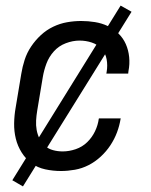

<svg xmlns="http://www.w3.org/2000/svg" viewBox="-20 -603 540 686"><path d="M198 8Q169 8 141.5 2Q114 -4 93 -19.5Q72 -35 57.5 -58Q43 -81 36.5 -107.5Q30 -134 30.5 -162.5Q31 -191 36 -219L56 -339Q60 -364 68 -389Q76 -414 91 -436.5Q106 -459 126 -477.5Q146 -496 170 -507.5Q194 -519 219.5 -523.5Q245 -528 270 -528Q295 -528 319.5 -524Q344 -520 365 -510Q386 -500 403 -483.5Q420 -467 429.5 -445.5Q439 -424 441.5 -399Q444 -374 439 -349L438 -340H360L361 -346Q365 -369 361 -391Q357 -413 343 -428.5Q329 -444 308 -451Q287 -458 264 -458Q240 -458 215 -448.5Q190 -439 172.5 -419.5Q155 -400 146 -376Q137 -352 133 -328L113 -208Q110 -190 109 -172.5Q108 -155 111 -138.5Q114 -122 121.5 -107Q129 -92 141 -81.5Q153 -71 169.5 -66.5Q186 -62 204 -62Q227 -62 250.5 -70Q274 -78 291.5 -95Q309 -112 319.5 -134Q330 -156 333 -179L334 -180H412L411 -179Q407 -154 398 -130Q389 -106 374.5 -84Q360 -62 340 -43.5Q320 -25 296.5 -13Q273 -1 247.5 3.5Q222 8 198 8ZM62 63 24 41 411 -583 450 -561Z"/></svg>

Font: Iosevka Term Oblique
Style: Regular
Weight: 400
Italic angle: -9°
Monospace: yes
Designer: Belleve Invis
Foundry: Belleve Invis
Version: Version 31.4.0